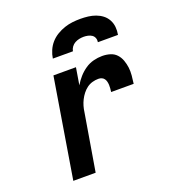

<svg xmlns="http://www.w3.org/2000/svg" viewBox="-136 -856 872 961"><g transform="rotate(-20 300.0 -375.0)"><path d="M90 0 177 -530H297L282 -439Q295 -461 311.5 -479.5Q328 -498 348.5 -512Q369 -526 392.5 -532Q416 -538 439 -538Q461 -538 481 -532Q501 -526 514.5 -511.5Q528 -497 535 -477.5Q542 -458 544.5 -438Q547 -418 545 -396Q543 -374 540 -353H420Q421 -362 422 -371.5Q423 -381 422.5 -390Q422 -399 420 -407.5Q418 -416 413 -423Q408 -430 400 -433.5Q392 -437 382 -437Q366 -437 350 -432.5Q334 -428 320.5 -418Q307 -408 296.5 -394.5Q286 -381 278.5 -366Q271 -351 266.5 -335.5Q262 -320 260 -304L209 0ZM203 -610Q206 -631 215 -652Q224 -673 239 -690Q254 -707 274 -719Q294 -731 315 -738Q336 -745 357 -747.5Q378 -750 400 -750Q421 -750 441.5 -747.5Q462 -745 481 -738Q500 -731 515.5 -719Q531 -707 540.5 -689.5Q550 -672 552 -651.5Q554 -631 550 -610H443Q445 -622 441 -632.5Q437 -643 428 -649Q419 -655 407.5 -657.5Q396 -660 385 -660Q373 -660 361 -657.5Q349 -655 338 -649Q327 -643 319.5 -632.5Q312 -622 310 -610Z"/></g></svg>

Font: Iosevka Curly Extended
Style: Bold Italic
Weight: 700
Width: 7
Italic angle: -9°
Monospace: yes
Designer: Belleve Invis
Foundry: Belleve Invis
Version: Version 11.1.0; ttfautohint (v1.8.3)